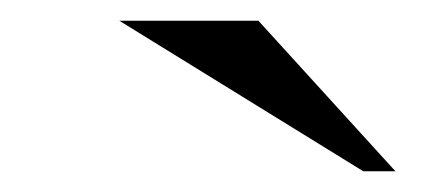

<svg xmlns="http://www.w3.org/2000/svg" viewBox="-20 -770 426 185"><path d="M361 -605H330L95 -750H229Z"/></svg>

Font: Ledger
Style: Regular
Weight: 400
Designer: Denis Masharov
Foundry: Denis Masharov
Version: 1.001